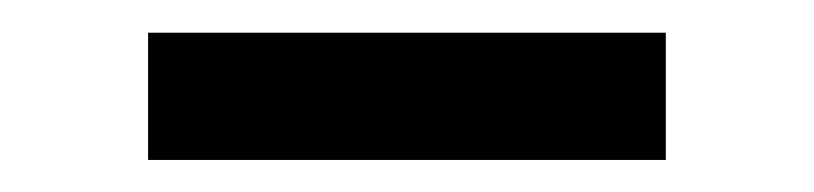

<svg xmlns="http://www.w3.org/2000/svg" viewBox="-20 -371 500 118"><path d="M389.2 -272.7H71V-350.9H389.2Z"/></svg>

Font: Fast_Sans-Dotted
Style: Regular
Weight: 400
Version: Version 3.018